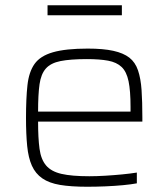

<svg xmlns="http://www.w3.org/2000/svg" viewBox="-20 -703 641 731"><path d="M312 8Q250 8 208.5 1Q167 -6 141 -24Q115 -42 101.5 -72Q88 -102 83.5 -147Q79 -192 79 -254Q79 -328 84.5 -378.5Q90 -429 111.5 -459.5Q133 -490 181.5 -504Q230 -518 314 -518Q373 -518 411.5 -509.5Q450 -501 472.5 -483.5Q495 -466 505.5 -435Q516 -404 519 -360Q522 -316 522 -256V-240H125Q125 -177 130.5 -136.5Q136 -96 155.5 -73Q175 -50 214 -41Q253 -32 320 -32Q348 -32 381 -34Q414 -36 445 -39Q476 -42 501 -46V-5Q480 -1 448.5 2Q417 5 381.5 6.5Q346 8 312 8ZM477 -258V-296Q477 -357 469.5 -393.5Q462 -430 443 -448Q424 -466 391.5 -472Q359 -478 311 -478Q248 -478 210.5 -470.5Q173 -463 154.5 -442Q136 -421 130.5 -382Q125 -343 125 -278H497ZM161 -645V-683H444V-645Z"/></svg>

Font: Saira SemiExpanded ExtraLight
Style: Regular
Weight: 250
Width: 6
Designer: Hector Gatti with collaboration of the Omnibus-Type team
Foundry: Omnibus-Type
Version: Version 1.101